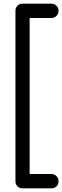

<svg xmlns="http://www.w3.org/2000/svg" viewBox="-20 -802 342 1056"><path d="M104 234Q87 234 76 223Q65 212 65 195V-743Q65 -759 76 -770.5Q87 -782 104 -782H262Q279 -782 290.5 -770.5Q302 -759 302 -743Q302 -726 290.5 -714.5Q279 -703 262 -703H143V155H262Q279 155 290.5 166.5Q302 178 302 195Q302 212 290.5 223Q279 234 262 234Z"/></svg>

Font: Comfortaa
Style: Regular
Weight: 400
Designer: Johan Aakerlund
Foundry: Johan Aakerlund
Version: Version 3.104; ttfautohint (v1.8.1.43-b0c9)